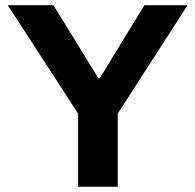

<svg xmlns="http://www.w3.org/2000/svg" viewBox="-20 -706 739 726"><path d="M275.3 0V-276.4L9.3 -686.4H182L352.3 -409.7H357.1L525.9 -686.4H689.4L425.1 -276.4V0Z"/></svg>

Font: Archivo Variable SemiBold
Style: Regular
Weight: 600
Designer: Hector Gatti
Foundry: Omnibus-Type
Version: Version 2.001